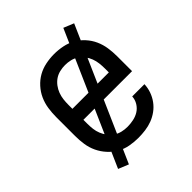

<svg xmlns="http://www.w3.org/2000/svg" viewBox="-183 -693 865 865"><g transform="rotate(-45 250.0 -260.0)"><path d="M252 8Q225 8 198 3Q171 -2 147.5 -15.5Q124 -29 105.5 -49.5Q87 -70 75.5 -94.5Q64 -119 60 -146Q56 -173 56 -200V-320Q56 -347 60 -374Q64 -401 75 -425.5Q86 -450 104.5 -470.5Q123 -491 146 -504Q169 -517 196 -522.5Q223 -528 250 -528Q277 -528 304 -522.5Q331 -517 354 -504Q377 -491 395.5 -470.5Q414 -450 425 -425.5Q436 -401 440 -374Q444 -347 444 -320V-225H134V-200Q134 -183 136 -166Q138 -149 144.5 -133Q151 -117 161.5 -103Q172 -89 186.5 -79.5Q201 -70 218 -66Q235 -62 252 -62Q271 -62 290.5 -66Q310 -70 326 -80Q342 -90 352.5 -107Q363 -124 364 -144H442Q441 -121 433.5 -99.5Q426 -78 412.5 -59.5Q399 -41 380.5 -27.5Q362 -14 341 -6Q320 2 297 5Q274 8 252 8ZM366 -295V-320Q366 -337 364 -354Q362 -371 356 -387Q350 -403 339.5 -417Q329 -431 315 -440.5Q301 -450 284 -454Q267 -458 250 -458Q233 -458 216 -454Q199 -450 185 -440.5Q171 -431 160.5 -417Q150 -403 144 -387Q138 -371 136 -354Q134 -337 134 -320V-295ZM137 62 88 42 363 -582 412 -562Z"/></g></svg>

Font: Iosevka www.saffi
Style: Regular
Weight: 400
Monospace: yes
Designer: Belleve Invis
Foundry: Belleve Invis
Version: Version 22.0.2; ttfautohint (v1.8.3)